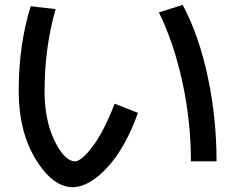

<svg xmlns="http://www.w3.org/2000/svg" viewBox="-20 -736 977 797"><path d="M639.6 -684.6 738.3 -715.8Q807.6 -585 842.8 -415Q878.9 -246.1 878.9 -66.4H772.5Q772.5 -231.4 737.3 -394.5Q701.2 -559.6 639.6 -684.6ZM210.9 -698.2Q165 -538.1 165 -357.4Q165 -236.3 207 -150.4Q249 -66.4 291 -66.4Q318.4 -66.4 365.2 -128.9Q410.2 -188.5 456.1 -305.7L552.7 -267.6Q502 -125 425.8 -41Q348.6 41 282.2 41Q199.2 41 127.9 -75.2Q57.6 -191.4 57.6 -357.4Q57.6 -550.8 107.4 -710Z"/></svg>

Font: RobotoJAA
Style: Medium
Weight: 500
Version: Version 2.05; 2016-11-05